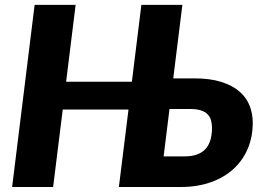

<svg xmlns="http://www.w3.org/2000/svg" viewBox="-20 -748 1054 768"><path d="M719 -122.5Q749 -122.5 770 -130.8Q791 -139 803.8 -154Q816.5 -169 822.2 -190Q828 -211 828 -236.5Q828 -253 824 -267Q820 -281 810.2 -291Q800.5 -301 783.5 -306.5Q766.5 -312 741 -312H658L634.5 -122.5ZM757 -434.5Q821 -434.5 865.5 -420.2Q910 -406 938 -381.8Q966 -357.5 978.5 -325.2Q991 -293 991 -257.5Q991 -200.5 971 -153.2Q951 -106 913.8 -72Q876.5 -38 823 -19Q769.5 0 703 0H455.5L494 -310H231L192.5 0H28.5L118.5 -728.5H282.5L244.5 -421H507.5L545.5 -728.5H709.5L673 -434.5Z"/></svg>

Font: Lato ExtraBold
Style: Italic
Weight: 800
Italic angle: -7°
Designer: Lukasz Dziedzic with Adam Twardoch and Botio Nikoltchev
Foundry: tyPoland Lukasz Dziedzic
Version: Version 2.015; 2015-08-06; http://www.latofonts.com/